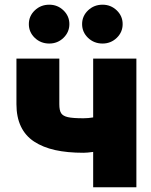

<svg xmlns="http://www.w3.org/2000/svg" viewBox="-20 -794 642 814"><path d="M558.2 -545.5V0H375V-149.9Q349.1 -146.3 333.8 -146.3Q265.3 -146.3 213.6 -157.8Q161.9 -169.4 124.8 -193.7Q87.7 -218 68.7 -257.8Q49.7 -297.6 49.7 -352.3V-545.5H231.5V-352.3Q231.5 -326 239.2 -314.1Q246.8 -302.2 267.6 -297.4Q288.4 -292.6 333.8 -292.6Q354 -292.6 375 -296.2V-545.5ZM188.9 -609.4Q152.7 -609.4 127.5 -633.5Q102.3 -657.7 102.3 -691.8Q102.3 -725.9 127.5 -750Q152.7 -774.1 188.9 -774.1Q224.1 -774.1 249.1 -750Q274.1 -725.9 274.1 -691.8Q274.1 -657.7 249.1 -633.5Q224.1 -609.4 188.9 -609.4ZM414.8 -609.4Q378.6 -609.4 353.3 -633.5Q328.1 -657.7 328.1 -691.8Q328.1 -725.9 353.3 -750Q378.6 -774.1 414.8 -774.1Q449.9 -774.1 475 -750Q500 -725.9 500 -691.8Q500 -657.7 475 -633.5Q449.9 -609.4 414.8 -609.4Z"/></svg>

Font: Karasuma Gothic
Style: Black
Weight: 900
Designer: Rasmus Andersson / Ryoko Nishizuka
Foundry: Genbu
Version: Version 1.00